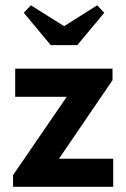

<svg xmlns="http://www.w3.org/2000/svg" viewBox="-20 -722 486 742"><path d="M30.5 0H417.5V-108.5H207.8L414.8 -412V-456.5H38.7V-348H238L30.5 -45.3ZM99.3 -701.5 72 -672.5 176.3 -547.5H278.5L382.8 -672.5L355.5 -701.5L195.5 -600.5H260.3Z"/></svg>

Font: Tilda Sans VF
Style: Regular
Weight: 400
Designer: ParaType Ltd
Foundry: ParaType Ltd
Version: Version 1.010